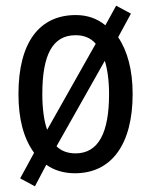

<svg xmlns="http://www.w3.org/2000/svg" viewBox="-20 -600 533 676"><path d="M447 -269C447 -353 429 -420 396 -469L441 -552L389 -580L351 -511C322 -535 287 -547 247 -547C118 -547 45 -450 45 -269C45 -181 63 -113 100 -62L51 28L103 56L143 -20C171 0 205 10 244 10C372 10 447 -91 447 -269ZM129 -269C129 -405 164 -476 246 -476C275 -476 299 -467 317 -446L146 -143C135 -174 129 -217 129 -269ZM364 -269C364 -133 327 -60 246 -60C219 -60 196 -68 179 -85L349 -386C358 -357 364 -317 364 -269Z"/></svg>

Font: Noto Sans Georgian Condensed
Style: Regular
Weight: 400
Width: 3
Designer: Monotype Design Team, Akaki Razmadze
Foundry: Google LLC
Version: Version 2.005